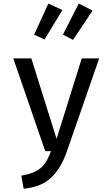

<svg xmlns="http://www.w3.org/2000/svg" viewBox="-20 -881 655 1119"><path d="M369.2 3.1Q336.4 98.5 278.7 153.8Q221 209.2 117.9 219L104.1 142.6Q157.9 133.8 190.5 116.2Q223.1 98.5 242.1 71.3Q261 44.1 276.9 0H243.6L57.4 -540.5H162.6L309.7 -71.8L456.4 -540.5H557.9ZM239.5 -650.8 179 -679 262.1 -860.5 343.6 -822.1ZM405.6 -648.7 346.7 -679 439 -860.5 519.5 -819Z"/></svg>

Font: Fira Code Fixed Retina
Style: Regular
Weight: 450
Monospace: yes
Designer: Carrois Corporate, Edenspiekermann AG, Nikita Prokopov
Foundry: Carrois Corporate, Edenspiekermann AG, Nikita Prokopov
Version: Version 5.002